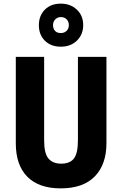

<svg xmlns="http://www.w3.org/2000/svg" viewBox="-20 -1093 672 1057"><path d="M566 -305Q566 -188 502 -122Q438 -56 314 -56Q194 -56 130.5 -120Q67 -184 67 -304V-780H223V-320Q223 -248 247 -220Q271 -192 317 -192Q365 -192 387 -220.5Q409 -249 409 -321V-780H566ZM315 -836Q260 -836 227 -869Q194 -902 194 -954Q194 -1007 227 -1040Q260 -1073 315 -1073Q368 -1073 403 -1040Q438 -1007 438 -955Q438 -903 403.5 -869.5Q369 -836 315 -836ZM315 -911Q334 -911 346.5 -923Q359 -935 359 -955Q359 -974 347 -986.5Q335 -999 315 -999Q297 -999 284.5 -986.5Q272 -974 272 -955Q272 -935 283 -923Q294 -911 315 -911Z"/></svg>

Font: Noto Sans Malayalam UI Condensed ExtraBold
Style: Regular
Weight: 800
Width: 3
Designer: Jelle Bosma - Monotype Design Team
Foundry: Monotype Imaging Inc.
Version: Version 2.104; ttfautohint (v1.8.4.7-5d5b)